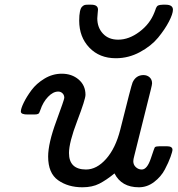

<svg xmlns="http://www.w3.org/2000/svg" viewBox="-20 -792 757 818"><path d="M68.8 -316.9Q68.8 -329.1 80.8 -354Q92.8 -378.9 113.8 -407.5Q134.8 -436 169.4 -457Q204.1 -478 243.2 -478Q286.1 -478 315.2 -453.1Q344.2 -428.2 344.2 -388.2Q344.2 -369.1 309.1 -277.1Q273.9 -185.1 273.9 -140.1Q273.9 -70.3 346.2 -69.8Q392.1 -69.8 432.1 -115Q472.2 -160.2 492.2 -238.8Q540 -430.7 544.9 -440.9Q559.1 -471.7 590.8 -472.2Q606.9 -472.2 617.4 -462.6Q627.9 -453.1 627.9 -437Q627.9 -432.1 623 -412.1L551.8 -127Q547.9 -112.8 547.9 -105Q547.9 -89.8 558.8 -79.8Q569.8 -69.8 584 -69.8Q606.9 -69.8 622.6 -116.9Q638.2 -164.1 640.1 -165Q645 -168.9 660.2 -168.9H690.9Q714.8 -168.9 714.8 -153.8Q714.8 -147 706.5 -123.5Q698.2 -100.1 682.1 -69.6Q666 -39.1 636.5 -16.6Q606.9 5.9 571.8 5.9Q497.6 5.9 467.8 -53.2Q432.6 -24.4 402.8 -9.3Q373 5.9 331.1 5.9Q270 5.9 227.5 -24.2Q185.1 -54.2 185.1 -125Q185.1 -181.2 219.5 -274.7Q253.9 -368.2 253.9 -375Q253.9 -387.2 246.3 -394.5Q238.8 -401.9 228 -401.9Q206.1 -401.9 184.6 -379.4Q163.1 -356.9 151.9 -323.2Q147.9 -310.1 143.1 -307.1Q138.2 -304.2 126 -304.2H99.1Q68.8 -303.7 68.8 -316.9ZM317.4 -704.1Q317.4 -728 320.6 -742.9Q323.7 -757.8 329.6 -763.4Q335.4 -769 340.1 -770.5Q344.7 -772 353.5 -772H368.7Q397.5 -772 397.5 -751Q397.5 -746.1 396 -734.1Q394.5 -722.2 394.5 -713.9Q394.5 -674.8 418.5 -648.9Q442.4 -623 483.4 -623Q529.3 -623 574 -656.5Q618.7 -689.9 637.7 -738.8Q639.6 -742.7 641.6 -748.8Q643.6 -754.9 644.5 -757.3Q645.5 -759.8 647.9 -763.4Q650.4 -767.1 653.6 -768.6Q656.7 -770 661.6 -771Q666.5 -772 673.8 -772H685.5Q716.3 -772 716.8 -751Q716.8 -732.9 699.7 -700Q682.6 -667 653.6 -631.6Q624.5 -596.2 576.2 -570.1Q527.8 -543.9 473.6 -543.9Q403.8 -543.9 360.6 -589.1Q317.4 -634.3 317.4 -704.1Z"/></svg>

Font: CMU Concrete
Style: BoldItalic
Weight: 700
Italic angle: -14.04°
Version: Version 0.7.0